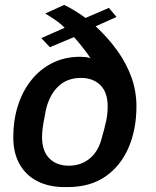

<svg xmlns="http://www.w3.org/2000/svg" viewBox="-20 -751 634 781"><path d="M242 10Q179 10 132 -14Q85 -38 59.5 -83.5Q34 -129 34 -193Q34 -261 52.5 -320Q71 -379 106.5 -424Q142 -469 192.5 -494.5Q243 -520 306 -520Q316 -520 327 -519Q338 -518 348 -514Q340 -527 329 -541.5Q318 -556 306 -571Q294 -586 281 -600L183 -559L148 -596L243 -638Q224 -657 202.5 -671.5Q181 -686 164 -696L241 -731Q262 -721 284 -707.5Q306 -694 328 -678L423 -719L454 -682L369 -644Q419 -598 456.5 -546Q494 -494 514.5 -437Q535 -380 535 -319Q535 -224 502.5 -149.5Q470 -75 408 -32.5Q346 10 255 10ZM260 -77Q307 -77 341.5 -103.5Q376 -130 391 -179Q406 -231 412 -260Q418 -289 418 -318Q418 -375 388.5 -404.5Q359 -434 309 -434Q253 -434 217 -399.5Q181 -365 167 -305Q163 -284 159 -263.5Q155 -243 153 -225Q151 -207 151 -194Q151 -137 180.5 -107Q210 -77 260 -77Z"/></svg>

Font: Chivo Medium Medium
Style: Italic
Weight: 500
Italic angle: -8.05°
Version: Version 2.002